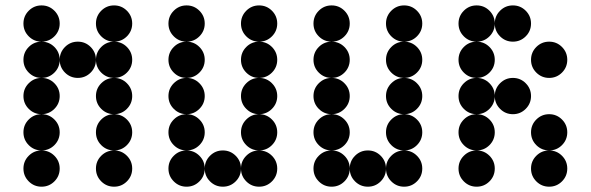

<svg xmlns="http://www.w3.org/2000/svg" viewBox="-20 -704 2228 724"><path d="M205.1 -615.2Q205.1 -586.9 185.1 -566.9Q165 -546.9 136.7 -546.9Q108.4 -546.9 88.4 -566.9Q68.4 -586.9 68.4 -615.2Q68.4 -643.6 88.4 -663.6Q108.4 -683.6 136.7 -683.6Q165 -683.6 185.1 -663.6Q205.1 -643.6 205.1 -615.2ZM478.5 -615.2Q478.5 -586.9 458.5 -566.9Q438.5 -546.9 410.2 -546.9Q381.8 -546.9 361.8 -566.9Q341.8 -586.9 341.8 -615.2Q341.8 -643.6 361.8 -663.6Q381.8 -683.6 410.2 -683.6Q438.5 -683.6 458.5 -663.6Q478.5 -643.6 478.5 -615.2ZM205.1 -478.5Q205.1 -450.2 185.1 -430.2Q165 -410.2 136.7 -410.2Q108.4 -410.2 88.4 -430.2Q68.4 -450.2 68.4 -478.5Q68.4 -506.8 88.4 -526.9Q108.4 -546.9 136.7 -546.9Q165 -546.9 185.1 -526.9Q205.1 -506.8 205.1 -478.5ZM341.8 -478.5Q341.8 -450.2 321.8 -430.2Q301.8 -410.2 273.4 -410.2Q245.1 -410.2 225.1 -430.2Q205.1 -450.2 205.1 -478.5Q205.1 -506.8 225.1 -526.9Q245.1 -546.9 273.4 -546.9Q301.8 -546.9 321.8 -526.9Q341.8 -506.8 341.8 -478.5ZM478.5 -478.5Q478.5 -450.2 458.5 -430.2Q438.5 -410.2 410.2 -410.2Q381.8 -410.2 361.8 -430.2Q341.8 -450.2 341.8 -478.5Q341.8 -506.8 361.8 -526.9Q381.8 -546.9 410.2 -546.9Q438.5 -546.9 458.5 -526.9Q478.5 -506.8 478.5 -478.5ZM205.1 -341.8Q205.1 -313.5 185.1 -293.5Q165 -273.4 136.7 -273.4Q108.4 -273.4 88.4 -293.5Q68.4 -313.5 68.4 -341.8Q68.4 -370.1 88.4 -390.1Q108.4 -410.2 136.7 -410.2Q165 -410.2 185.1 -390.1Q205.1 -370.1 205.1 -341.8ZM478.5 -341.8Q478.5 -313.5 458.5 -293.5Q438.5 -273.4 410.2 -273.4Q381.8 -273.4 361.8 -293.5Q341.8 -313.5 341.8 -341.8Q341.8 -370.1 361.8 -390.1Q381.8 -410.2 410.2 -410.2Q438.5 -410.2 458.5 -390.1Q478.5 -370.1 478.5 -341.8ZM205.1 -205.1Q205.1 -176.8 185.1 -156.7Q165 -136.7 136.7 -136.7Q108.4 -136.7 88.4 -156.7Q68.4 -176.8 68.4 -205.1Q68.4 -233.4 88.4 -253.4Q108.4 -273.4 136.7 -273.4Q165 -273.4 185.1 -253.4Q205.1 -233.4 205.1 -205.1ZM478.5 -205.1Q478.5 -176.8 458.5 -156.7Q438.5 -136.7 410.2 -136.7Q381.8 -136.7 361.8 -156.7Q341.8 -176.8 341.8 -205.1Q341.8 -233.4 361.8 -253.4Q381.8 -273.4 410.2 -273.4Q438.5 -273.4 458.5 -253.4Q478.5 -233.4 478.5 -205.1ZM205.1 -68.4Q205.1 -40 185.1 -20Q165 0 136.7 0Q108.4 0 88.4 -20Q68.4 -40 68.4 -68.4Q68.4 -96.7 88.4 -116.7Q108.4 -136.7 136.7 -136.7Q165 -136.7 185.1 -116.7Q205.1 -96.7 205.1 -68.4ZM478.5 -68.4Q478.5 -40 458.5 -20Q438.5 0 410.2 0Q381.8 0 361.8 -20Q341.8 -40 341.8 -68.4Q341.8 -96.7 361.8 -116.7Q381.8 -136.7 410.2 -136.7Q438.5 -136.7 458.5 -116.7Q478.5 -96.7 478.5 -68.4Z M752 -615.2Q752 -586.9 731.9 -566.9Q711.9 -546.9 683.6 -546.9Q655.3 -546.9 635.3 -566.9Q615.2 -586.9 615.2 -615.2Q615.2 -643.6 635.3 -663.6Q655.3 -683.6 683.6 -683.6Q711.9 -683.6 731.9 -663.6Q752 -643.6 752 -615.2ZM1025.4 -615.2Q1025.4 -586.9 1005.4 -566.9Q985.4 -546.9 957 -546.9Q928.7 -546.9 908.7 -566.9Q888.7 -586.9 888.7 -615.2Q888.7 -643.6 908.7 -663.6Q928.7 -683.6 957 -683.6Q985.4 -683.6 1005.4 -663.6Q1025.4 -643.6 1025.4 -615.2ZM752 -478.5Q752 -450.2 731.9 -430.2Q711.9 -410.2 683.6 -410.2Q655.3 -410.2 635.3 -430.2Q615.2 -450.2 615.2 -478.5Q615.2 -506.8 635.3 -526.9Q655.3 -546.9 683.6 -546.9Q711.9 -546.9 731.9 -526.9Q752 -506.8 752 -478.5ZM1025.4 -478.5Q1025.4 -450.2 1005.4 -430.2Q985.4 -410.2 957 -410.2Q928.7 -410.2 908.7 -430.2Q888.7 -450.2 888.7 -478.5Q888.7 -506.8 908.7 -526.9Q928.7 -546.9 957 -546.9Q985.4 -546.9 1005.4 -526.9Q1025.4 -506.8 1025.4 -478.5ZM752 -341.8Q752 -313.5 731.9 -293.5Q711.9 -273.4 683.6 -273.4Q655.3 -273.4 635.3 -293.5Q615.2 -313.5 615.2 -341.8Q615.2 -370.1 635.3 -390.1Q655.3 -410.2 683.6 -410.2Q711.9 -410.2 731.9 -390.1Q752 -370.1 752 -341.8ZM1025.4 -341.8Q1025.4 -313.5 1005.4 -293.5Q985.4 -273.4 957 -273.4Q928.7 -273.4 908.7 -293.5Q888.7 -313.5 888.7 -341.8Q888.7 -370.1 908.7 -390.1Q928.7 -410.2 957 -410.2Q985.4 -410.2 1005.4 -390.1Q1025.4 -370.1 1025.4 -341.8ZM752 -205.1Q752 -176.8 731.9 -156.7Q711.9 -136.7 683.6 -136.7Q655.3 -136.7 635.3 -156.7Q615.2 -176.8 615.2 -205.1Q615.2 -233.4 635.3 -253.4Q655.3 -273.4 683.6 -273.4Q711.9 -273.4 731.9 -253.4Q752 -233.4 752 -205.1ZM1025.4 -205.1Q1025.4 -176.8 1005.4 -156.7Q985.4 -136.7 957 -136.7Q928.7 -136.7 908.7 -156.7Q888.7 -176.8 888.7 -205.1Q888.7 -233.4 908.7 -253.4Q928.7 -273.4 957 -273.4Q985.4 -273.4 1005.4 -253.4Q1025.4 -233.4 1025.4 -205.1ZM752 -68.4Q752 -40 731.9 -20Q711.9 0 683.6 0Q655.3 0 635.3 -20Q615.2 -40 615.2 -68.4Q615.2 -96.7 635.3 -116.7Q655.3 -136.7 683.6 -136.7Q711.9 -136.7 731.9 -116.7Q752 -96.7 752 -68.4ZM888.7 -68.4Q888.7 -40 868.7 -20Q848.6 0 820.3 0Q792 0 772 -20Q752 -40 752 -68.4Q752 -96.7 772 -116.7Q792 -136.7 820.3 -136.7Q848.6 -136.7 868.7 -116.7Q888.7 -96.7 888.7 -68.4ZM1025.4 -68.4Q1025.4 -40 1005.4 -20Q985.4 0 957 0Q928.7 0 908.7 -20Q888.7 -40 888.7 -68.4Q888.7 -96.7 908.7 -116.7Q928.7 -136.7 957 -136.7Q985.4 -136.7 1005.4 -116.7Q1025.4 -96.7 1025.4 -68.4Z M1298.8 -615.2Q1298.8 -586.9 1278.8 -566.9Q1258.8 -546.9 1230.5 -546.9Q1202.1 -546.9 1182.1 -566.9Q1162.1 -586.9 1162.1 -615.2Q1162.1 -643.6 1182.1 -663.6Q1202.1 -683.6 1230.5 -683.6Q1258.8 -683.6 1278.8 -663.6Q1298.8 -643.6 1298.8 -615.2ZM1572.3 -615.2Q1572.3 -586.9 1552.2 -566.9Q1532.2 -546.9 1503.9 -546.9Q1475.6 -546.9 1455.6 -566.9Q1435.5 -586.9 1435.5 -615.2Q1435.5 -643.6 1455.6 -663.6Q1475.6 -683.6 1503.9 -683.6Q1532.2 -683.6 1552.2 -663.6Q1572.3 -643.6 1572.3 -615.2ZM1298.8 -478.5Q1298.8 -450.2 1278.8 -430.2Q1258.8 -410.2 1230.5 -410.2Q1202.1 -410.2 1182.1 -430.2Q1162.1 -450.2 1162.1 -478.5Q1162.1 -506.8 1182.1 -526.9Q1202.1 -546.9 1230.5 -546.9Q1258.8 -546.9 1278.8 -526.9Q1298.8 -506.8 1298.8 -478.5ZM1572.3 -478.5Q1572.3 -450.2 1552.2 -430.2Q1532.2 -410.2 1503.9 -410.2Q1475.6 -410.2 1455.6 -430.2Q1435.5 -450.2 1435.5 -478.5Q1435.5 -506.8 1455.6 -526.9Q1475.6 -546.9 1503.9 -546.9Q1532.2 -546.9 1552.2 -526.9Q1572.3 -506.8 1572.3 -478.5ZM1298.8 -341.8Q1298.8 -313.5 1278.8 -293.5Q1258.8 -273.4 1230.5 -273.4Q1202.1 -273.4 1182.1 -293.5Q1162.1 -313.5 1162.1 -341.8Q1162.1 -370.1 1182.1 -390.1Q1202.1 -410.2 1230.5 -410.2Q1258.8 -410.2 1278.8 -390.1Q1298.8 -370.1 1298.8 -341.8ZM1572.3 -341.8Q1572.3 -313.5 1552.2 -293.5Q1532.2 -273.4 1503.9 -273.4Q1475.6 -273.4 1455.6 -293.5Q1435.5 -313.5 1435.5 -341.8Q1435.5 -370.1 1455.6 -390.1Q1475.6 -410.2 1503.9 -410.2Q1532.2 -410.2 1552.2 -390.1Q1572.3 -370.1 1572.3 -341.8ZM1298.8 -205.1Q1298.8 -176.8 1278.8 -156.7Q1258.8 -136.7 1230.5 -136.7Q1202.1 -136.7 1182.1 -156.7Q1162.1 -176.8 1162.1 -205.1Q1162.1 -233.4 1182.1 -253.4Q1202.1 -273.4 1230.5 -273.4Q1258.8 -273.4 1278.8 -253.4Q1298.8 -233.4 1298.8 -205.1ZM1572.3 -205.1Q1572.3 -176.8 1552.2 -156.7Q1532.2 -136.7 1503.9 -136.7Q1475.6 -136.7 1455.6 -156.7Q1435.5 -176.8 1435.5 -205.1Q1435.5 -233.4 1455.6 -253.4Q1475.6 -273.4 1503.9 -273.4Q1532.2 -273.4 1552.2 -253.4Q1572.3 -233.4 1572.3 -205.1ZM1298.8 -68.4Q1298.8 -40 1278.8 -20Q1258.8 0 1230.5 0Q1202.1 0 1182.1 -20Q1162.1 -40 1162.1 -68.4Q1162.1 -96.7 1182.1 -116.7Q1202.1 -136.7 1230.5 -136.7Q1258.8 -136.7 1278.8 -116.7Q1298.8 -96.7 1298.8 -68.4ZM1435.5 -68.4Q1435.5 -40 1415.5 -20Q1395.5 0 1367.2 0Q1338.9 0 1318.8 -20Q1298.8 -40 1298.8 -68.4Q1298.8 -96.7 1318.8 -116.7Q1338.9 -136.7 1367.2 -136.7Q1395.5 -136.7 1415.5 -116.7Q1435.5 -96.7 1435.5 -68.4ZM1572.3 -68.4Q1572.3 -40 1552.2 -20Q1532.2 0 1503.9 0Q1475.6 0 1455.6 -20Q1435.5 -40 1435.5 -68.4Q1435.5 -96.7 1455.6 -116.7Q1475.6 -136.7 1503.9 -136.7Q1532.2 -136.7 1552.2 -116.7Q1572.3 -96.7 1572.3 -68.4Z M1845.7 -615.2Q1845.7 -586.9 1825.7 -566.9Q1805.7 -546.9 1777.3 -546.9Q1749 -546.9 1729 -566.9Q1709 -586.9 1709 -615.2Q1709 -643.6 1729 -663.6Q1749 -683.6 1777.3 -683.6Q1805.7 -683.6 1825.7 -663.6Q1845.7 -643.6 1845.7 -615.2ZM1982.4 -615.2Q1982.4 -586.9 1962.4 -566.9Q1942.4 -546.9 1914.1 -546.9Q1885.7 -546.9 1865.7 -566.9Q1845.7 -586.9 1845.7 -615.2Q1845.7 -643.6 1865.7 -663.6Q1885.7 -683.6 1914.1 -683.6Q1942.4 -683.6 1962.4 -663.6Q1982.4 -643.6 1982.4 -615.2ZM1845.7 -478.5Q1845.7 -450.2 1825.7 -430.2Q1805.7 -410.2 1777.3 -410.2Q1749 -410.2 1729 -430.2Q1709 -450.2 1709 -478.5Q1709 -506.8 1729 -526.9Q1749 -546.9 1777.3 -546.9Q1805.7 -546.9 1825.7 -526.9Q1845.7 -506.8 1845.7 -478.5ZM2119.1 -478.5Q2119.1 -450.2 2099.1 -430.2Q2079.1 -410.2 2050.8 -410.2Q2022.5 -410.2 2002.4 -430.2Q1982.4 -450.2 1982.4 -478.5Q1982.4 -506.8 2002.4 -526.9Q2022.5 -546.9 2050.8 -546.9Q2079.1 -546.9 2099.1 -526.9Q2119.1 -506.8 2119.1 -478.5ZM1845.7 -341.8Q1845.7 -313.5 1825.7 -293.5Q1805.7 -273.4 1777.3 -273.4Q1749 -273.4 1729 -293.5Q1709 -313.5 1709 -341.8Q1709 -370.1 1729 -390.1Q1749 -410.2 1777.3 -410.2Q1805.7 -410.2 1825.7 -390.1Q1845.7 -370.1 1845.7 -341.8ZM1982.4 -341.8Q1982.4 -313.5 1962.4 -293.5Q1942.4 -273.4 1914.1 -273.4Q1885.7 -273.4 1865.7 -293.5Q1845.7 -313.5 1845.7 -341.8Q1845.7 -370.1 1865.7 -390.1Q1885.7 -410.2 1914.1 -410.2Q1942.4 -410.2 1962.4 -390.1Q1982.4 -370.1 1982.4 -341.8ZM1845.7 -205.1Q1845.7 -176.8 1825.7 -156.7Q1805.7 -136.7 1777.3 -136.7Q1749 -136.7 1729 -156.7Q1709 -176.8 1709 -205.1Q1709 -233.4 1729 -253.4Q1749 -273.4 1777.3 -273.4Q1805.7 -273.4 1825.7 -253.4Q1845.7 -233.4 1845.7 -205.1ZM2119.1 -205.1Q2119.1 -176.8 2099.1 -156.7Q2079.1 -136.7 2050.8 -136.7Q2022.5 -136.7 2002.4 -156.7Q1982.4 -176.8 1982.4 -205.1Q1982.4 -233.4 2002.4 -253.4Q2022.5 -273.4 2050.8 -273.4Q2079.1 -273.4 2099.1 -253.4Q2119.1 -233.4 2119.1 -205.1ZM1845.7 -68.4Q1845.7 -40 1825.7 -20Q1805.7 0 1777.3 0Q1749 0 1729 -20Q1709 -40 1709 -68.4Q1709 -96.7 1729 -116.7Q1749 -136.7 1777.3 -136.7Q1805.7 -136.7 1825.7 -116.7Q1845.7 -96.7 1845.7 -68.4ZM2119.1 -68.4Q2119.1 -40 2099.1 -20Q2079.1 0 2050.8 0Q2022.5 0 2002.4 -20Q1982.4 -40 1982.4 -68.4Q1982.4 -96.7 2002.4 -116.7Q2022.5 -136.7 2050.8 -136.7Q2079.1 -136.7 2099.1 -116.7Q2119.1 -96.7 2119.1 -68.4Z"/></svg>

Font: DatDot
Style: Bold
Weight: 700
Designer: GGBot
Version: 1.00